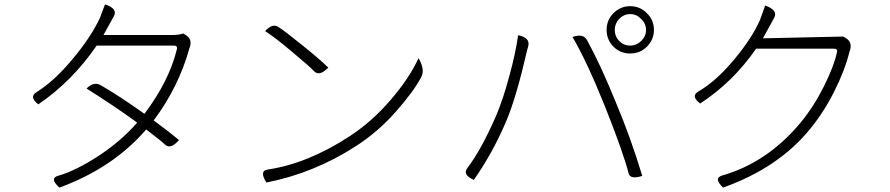

<svg xmlns="http://www.w3.org/2000/svg" viewBox="-20 -820 4040 872"><path d="M457 -800Q516 -781 497 -746L450 -661H759Q795 -661 812 -668L822 -662Q857 -642 840 -600Q791 -424 678 -273Q745 -224 793 -184Q756 -141 731 -162Q716 -177 644 -232Q493 -57 250 32Q204 -9 242 -21Q323 -44 426 -111Q530 -179 603 -263Q499 -339 373 -418Q407 -452 439 -432Q518 -387 636 -303Q748 -452 783 -595Q788 -613 769 -613H419Q308 -451 154 -346Q111 -379 145 -401Q226 -451 309 -551Q393 -651 433 -737L457 -800Z M1184 -679Q1219 -716 1245 -697Q1271 -681 1350 -617Q1430 -553 1471 -513Q1432 -473 1408 -495Q1389 -516 1312 -580Q1236 -645 1184 -679ZM1190 9Q1156 -44 1196 -50Q1377 -77 1566 -200Q1669 -267 1753 -365Q1838 -463 1881 -556Q1912 -502 1892 -468Q1859 -405 1778 -313Q1698 -222 1596 -156Q1407 -34 1190 9Z M2792 -634Q2813 -613 2842 -613Q2871 -613 2892 -634Q2914 -655 2914 -684Q2914 -713 2892 -734Q2871 -756 2842 -756Q2813 -756 2792 -734Q2772 -713 2772 -684Q2772 -655 2792 -634ZM2735 -684Q2735 -729 2766 -760Q2798 -792 2842 -792Q2887 -792 2918 -760Q2950 -729 2950 -684Q2950 -640 2918 -608Q2887 -577 2842 -577Q2798 -577 2766 -608Q2735 -640 2735 -684ZM2233 -294Q2265 -369 2293 -474Q2322 -579 2333 -660Q2389 -649 2379 -610L2374 -592Q2325 -378 2280 -272Q2219 -127 2132 -3Q2080 -26 2102 -56Q2166 -140 2233 -294ZM2725 -343Q2642 -548 2580 -652Q2630 -670 2647 -636Q2706 -529 2775 -360Q2846 -191 2897 -21Q2843 -4 2835 -32Q2812 -125 2725 -343Z M3455 -795Q3515 -774 3496 -739L3445 -646L3810 -654L3820 -648Q3855 -628 3838 -585Q3817 -500 3769 -405Q3722 -311 3659 -234Q3516 -58 3264 32Q3219 -11 3260 -23Q3464 -81 3616 -263Q3676 -336 3722 -428Q3768 -520 3781 -582Q3786 -599 3767 -599H3414Q3309 -447 3160 -350Q3116 -383 3151 -404Q3232 -451 3313 -548Q3395 -646 3432 -730L3455 -795Z"/></svg>

Font: Swei Half Moon CJK SC
Style: Light
Weight: 300
Version: Version 2.071